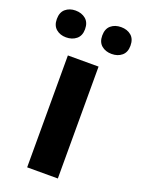

<svg xmlns="http://www.w3.org/2000/svg" viewBox="-176 -817 647 882"><g transform="rotate(20 148.0 -376.5)"><path d="M223 0H73V-547H223ZM-32 -687Q-32 -720 -12.5 -736.5Q7 -753 36 -753Q66 -753 86 -736.5Q106 -720 106 -687Q106 -655 86 -638.5Q66 -622 36 -622Q7 -622 -12.5 -638.5Q-32 -655 -32 -687ZM190 -687Q190 -720 209.5 -736.5Q229 -753 259 -753Q289 -753 308.5 -736.5Q328 -720 328 -687Q328 -655 308.5 -638.5Q289 -622 259 -622Q229 -622 209.5 -638.5Q190 -655 190 -687Z"/></g></svg>

Font: Noto Sans Hebrew Thin
Style: Bold
Weight: 700
Version: Version 3.001